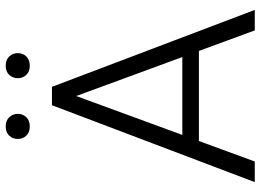

<svg xmlns="http://www.w3.org/2000/svg" viewBox="-140 -773 913 673"><g transform="rotate(-90 316.5 -436.5)"><path d="M86.9 0H14.6L284.2 -710.9H332L330.1 -663.1ZM302.7 -663.1 300.8 -710.9H348.6L618.2 0H546.4ZM511.2 -195.8H127.4V-253.9H511.2ZM422.4 -788.6Q401.9 -788.6 390.4 -800.8Q378.9 -813 378.9 -830.6Q378.9 -848.1 390.4 -860.6Q401.9 -873 422.4 -873Q443.4 -873 455.1 -860.6Q466.8 -848.1 466.8 -830.6Q466.8 -813 455.1 -800.8Q443.4 -788.6 422.4 -788.6ZM210 -788.6Q189 -788.6 177.5 -800.8Q166 -813 166 -830.6Q166 -848.1 177.5 -860.6Q189 -873 210 -873Q230.5 -873 242.2 -860.6Q253.9 -848.1 253.9 -830.6Q253.9 -813 242.2 -800.8Q230.5 -788.6 210 -788.6Z"/></g></svg>

Font: Heebo Light
Style: Regular
Weight: 300
Designer: Oded Ezer
Foundry: Ezer Type House
Version: Version 3.100